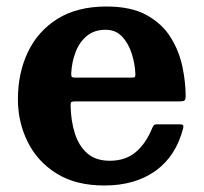

<svg xmlns="http://www.w3.org/2000/svg" viewBox="-20 -555 628 590"><path d="M35 -250Q35 -330 65.5 -394.5Q96 -459 156.5 -497Q217 -535 307.5 -535Q383 -535 430.8 -508.5Q478.5 -482 504.5 -440Q530.5 -398 540.5 -350.2Q550.5 -302.5 550.5 -260.5Q550.5 -249.5 547.2 -246.5Q544 -243.5 533 -243.5H211Q201.5 -243.5 199 -240.8Q196.5 -238 197 -229Q198 -183.5 210 -145.2Q222 -107 248 -84Q274 -61 317.5 -61Q365.5 -61 397 -87.5Q428.5 -114 447.5 -161Q450 -166.5 452.5 -169.8Q455 -173 463.5 -173H531Q540 -173 542.2 -170.5Q544.5 -168 543 -161.5Q521 -75.5 458.2 -30.2Q395.5 15 300.5 15Q212.5 15 153.5 -22Q94.5 -59 64.8 -119.5Q35 -180 35 -250ZM212.5 -316.5H382Q392 -316.5 394 -318Q396 -319.5 396 -327.5Q395 -357.5 385.2 -389Q375.5 -420.5 355.8 -442Q336 -463.5 304.5 -463.5Q269.5 -463.5 246.8 -444.5Q224 -425.5 212.5 -395.5Q201 -365.5 199 -332Q198.5 -323 200 -319.8Q201.5 -316.5 212.5 -316.5Z"/></svg>

Font: Besley
Style: Bold
Weight: 700
Designer: Owen Earl
Foundry: indestructible type*
Version: Version 2.001; ttfautohint (v1.8.3)